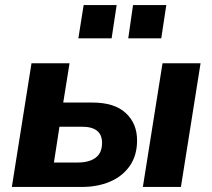

<svg xmlns="http://www.w3.org/2000/svg" viewBox="-20 -742 843 762"><path d="M27 0 105 -491H256L231 -335H347Q434 -335 479 -293.5Q524 -252 524 -185Q524 -125 495 -83.5Q466 -42 416.5 -21Q367 0 304 0ZM547 0 625 -491H776L698 0ZM194 -97H288Q334 -97 359.5 -116Q385 -135 385 -175Q385 -239 306 -239H216ZM489 -590 508 -722H640L620 -590ZM291 -590 312 -722H443L423 -590Z"/></svg>

Font: Nunito Sans ExtraBold
Style: Italic
Weight: 800
Italic angle: -9°
Designer: Vernon Adams
Foundry: Vernon Adams
Version: Version 3.006; ttfautohint (v1.8.3)